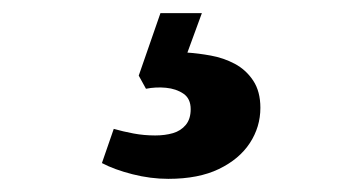

<svg xmlns="http://www.w3.org/2000/svg" viewBox="-20 -32 540 292"><path d="M287 -12 265 48Q281 49 300.5 52.5Q320 56 337 65Q354 74 365 90.5Q376 107 376 132Q376 161 360 185.5Q344 210 313 225Q282 240 236 240Q209 240 181.5 233Q154 226 135 216L153 164Q167 168 183 171Q199 174 216 174Q231 174 243 170.5Q255 167 262.5 158Q270 149 270 134Q270 118 259 110.5Q248 103 232.5 101.5Q217 100 202 103L191 83L224 -12Z"/></svg>

Font: Literata 18pt
Style: Bold Italic
Weight: 700
Italic angle: -2°
Designer: Latin by Veronika Burian and Jose Scaglione. Greek by Irene Vlachou. Cyrillic by Vera Evstafieva
Foundry: TypeTogether
Version: Version 3.103;gftools[0.9.29]